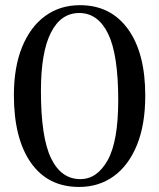

<svg xmlns="http://www.w3.org/2000/svg" viewBox="-20 -730 630 760"><path d="M296.5 -709.5Q418 -709.5 486.5 -615Q555 -520.5 555 -351.5Q555 -236.5 522 -155.8Q489 -75 430.2 -32.5Q371.5 10 293 10Q169.5 10 102.2 -86Q35 -182 35 -353.5Q35 -463.5 67.2 -543.2Q99.5 -623 158.2 -666.2Q217 -709.5 296.5 -709.5ZM448 -333.5Q448 -514 408 -596.2Q368 -678.5 293.5 -678.5Q221 -678.5 181.5 -600.8Q142 -523 142 -370Q142 -186.5 182 -103.8Q222 -21 298 -21Q364.5 -21 406.2 -95.8Q448 -170.5 448 -333.5Z"/></svg>

Font: Fraunces 144pt S050
Style: Regular
Weight: 400
Version: Version 1.000; ttfautohint (v1.8.3)